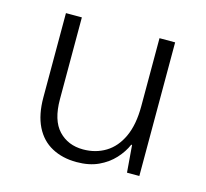

<svg xmlns="http://www.w3.org/2000/svg" viewBox="-79 -577 726 676"><g transform="rotate(15 284.0 -238.5)"><path d="M480 -487V0H435L427 -99H424Q412 -71 389 -46Q366 -21 332.5 -5.5Q299 10 253 10Q202 10 163 -11Q124 -32 103 -74.5Q82 -117 82 -180V-487H140V-189Q140 -112 174.5 -75.5Q209 -39 264 -39Q310 -39 346 -61Q382 -83 402.5 -127.5Q423 -172 423 -239V-487Z"/></g></svg>

Font: Noto Sans Armenian Light
Style: Regular
Weight: 300
Designer: Monotype Design Team
Foundry: Monotype Imaging Inc.
Version: Version 2.007